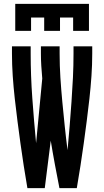

<svg xmlns="http://www.w3.org/2000/svg" viewBox="-20 -975 540 995"><path d="M122 0Q112 -58 103 -116Q94 -174 86 -232Q78 -290 70.5 -348Q63 -406 56.5 -464.5Q50 -523 46 -581.5Q42 -640 42 -698V-735H139V-698Q139 -582 147.5 -465.5Q156 -349 167 -233L199 -568Q196 -601 194 -633.5Q192 -666 192 -698V-735H289V-698Q289 -635 293 -572.5Q297 -510 303 -447Q309 -384 315.5 -321.5Q322 -259 330 -197Q336 -259 341 -322Q346 -385 350.5 -447.5Q355 -510 358 -572.5Q361 -635 361 -698V-735H458V-698Q458 -640 454 -581.5Q450 -523 443.5 -464.5Q437 -406 429.5 -348Q422 -290 414 -232Q406 -174 397 -116Q388 -58 378 0H288Q276 -61 264.5 -122.5Q253 -184 243 -246L212 0ZM59 -815V-955H441V-815H359V-884H291V-815H209V-884H141V-815Z"/></svg>

Font: Iosevka Term Curly
Style: Bold
Weight: 700
Designer: Belleve Invis
Foundry: Belleve Invis
Version: Version 32.3.0